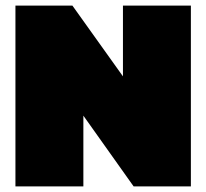

<svg xmlns="http://www.w3.org/2000/svg" viewBox="-20 -664 735 684"><path d="M35 0V-644H238L418 -392V-644H660V0H456L277 -252V0Z"/></svg>

Font: Kanit Black
Style: Regular
Weight: 900
Designer: Katatrad Team
Foundry: CadsonDemak
Version: Version 2.000; ttfautohint (v1.8.3)